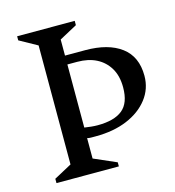

<svg xmlns="http://www.w3.org/2000/svg" viewBox="-95 -693 704 773"><g transform="rotate(-15 257.0 -306.0)"><path d="M46 0V-18L120 -58V-554L46 -595V-612H286V-594L212 -554V-487H296Q392 -487 446 -446.5Q500 -406 500 -326Q500 -272 467.5 -230Q435 -188 378.5 -164.5Q322 -141 248 -141Q238 -141 228.5 -141Q219 -141 212 -143V-58L306 -17V0ZM267 -182Q336 -182 370.5 -210Q405 -238 405 -303Q405 -351 385.5 -383.5Q366 -416 332.5 -433Q299 -450 253 -450H212V-187Q225 -185 239.5 -183.5Q254 -182 267 -182Z"/></g></svg>

Font: Ancizar Serif Light
Style: Regular
Weight: 400
Version: Version 8.100